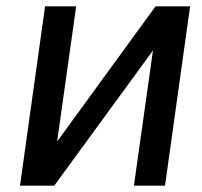

<svg xmlns="http://www.w3.org/2000/svg" viewBox="-20 -585 637 605"><path d="M579 -565 500 0H402L462 -426L151 0H43L122 -565H220L160 -139L470 -565Z"/></svg>

Font: Neutral Grotesk
Style: Italic
Weight: 400
Italic angle: -8°
Designer: Nawras Khrais
Foundry: Nawras Khrais
Version: Version 1.000